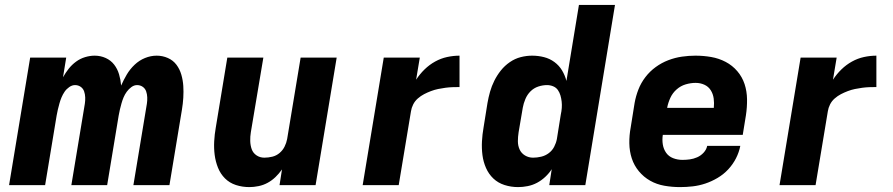

<svg xmlns="http://www.w3.org/2000/svg" viewBox="-20 -755 3640 783"><path d="M17 0 103 -520H250L237 -440Q247 -458 260 -474.5Q273 -491 290 -503.5Q307 -516 327 -522Q347 -528 366 -528Q390 -528 411 -518.5Q432 -509 445.5 -491.5Q459 -474 465.5 -452Q472 -430 474 -406Q484 -429 497 -451Q510 -473 529 -491Q548 -509 571.5 -518.5Q595 -528 619 -528Q643 -528 664.5 -518.5Q686 -509 699.5 -491Q713 -473 719.5 -450.5Q726 -428 727.5 -404.5Q729 -381 727.5 -356.5Q726 -332 722 -308L671 0H524L579 -332Q581 -345 580.5 -358Q580 -371 576 -382.5Q572 -394 562 -401Q552 -408 539 -408Q527 -408 516 -400Q505 -392 497 -381Q489 -370 484 -358Q479 -346 475.5 -333.5Q472 -321 469 -308.5Q466 -296 464 -284L417 0H271L326 -332Q328 -345 327.5 -358Q327 -371 323 -382.5Q319 -394 309 -401Q299 -408 286 -408Q274 -408 262.5 -400Q251 -392 243.5 -381Q236 -370 231 -358Q226 -346 222.5 -333.5Q219 -321 216 -308.5Q213 -296 211 -284L164 0Z M997 8Q968 8 942 -0.5Q916 -9 897.5 -27.5Q879 -46 869 -71Q859 -96 855.5 -123Q852 -150 853.5 -178.5Q855 -207 860 -235L907 -520H1054L1003 -216Q1000 -198 1000.5 -180Q1001 -162 1006.5 -146.5Q1012 -131 1026 -121.5Q1040 -112 1058 -112Q1074 -112 1090.5 -116Q1107 -120 1120 -131Q1133 -142 1140.5 -157Q1148 -172 1151 -188L1206 -520H1353L1267 0H1120L1130 -64Q1118 -47 1103.5 -33Q1089 -19 1071.5 -9.5Q1054 0 1034.5 4Q1015 8 997 8Z M1459 0 1545 -520H1692L1677 -430Q1692 -453 1711.5 -472Q1731 -491 1754.5 -504Q1778 -517 1803.5 -522.5Q1829 -528 1854 -528V-400Q1839 -400 1825 -399.5Q1811 -399 1796 -397Q1781 -395 1766.5 -392Q1752 -389 1737.5 -383.5Q1723 -378 1709.5 -371Q1696 -364 1684 -353.5Q1672 -343 1665 -329Q1658 -315 1656 -301L1606 0Z M2093 8Q2064 8 2037.5 -0.5Q2011 -9 1992 -27Q1973 -45 1962 -70Q1951 -95 1947.5 -122.5Q1944 -150 1945.5 -178.5Q1947 -207 1952 -235L1968 -335Q1972 -358 1978.5 -381Q1985 -404 1996 -426Q2007 -448 2022.5 -467.5Q2038 -487 2059 -501.5Q2080 -516 2103.5 -522Q2127 -528 2150 -528Q2175 -528 2198.5 -522Q2222 -516 2241 -502Q2260 -488 2272 -468Q2284 -448 2290 -425L2341 -735H2488L2367 0H2220L2230 -65Q2219 -48 2203.5 -33.5Q2188 -19 2170 -9.5Q2152 0 2132 4Q2112 8 2093 8ZM2154 -112Q2170 -112 2187 -116Q2204 -120 2218 -130.5Q2232 -141 2240 -156.5Q2248 -172 2251 -188L2267 -288Q2270 -301 2271 -314.5Q2272 -328 2270.5 -341Q2269 -354 2265.5 -366Q2262 -378 2255 -388Q2248 -398 2236 -403Q2224 -408 2211 -408Q2193 -408 2175 -402Q2157 -396 2143.5 -382.5Q2130 -369 2122.5 -351Q2115 -333 2112 -316L2095 -216Q2092 -197 2092 -179Q2092 -161 2099 -145.5Q2106 -130 2121 -121Q2136 -112 2154 -112Z M2753 8Q2721 8 2689.5 2.5Q2658 -3 2631.5 -18Q2605 -33 2585.5 -56.5Q2566 -80 2556.5 -109Q2547 -138 2546.5 -170.5Q2546 -203 2552 -235L2568 -335Q2573 -363 2583.5 -390Q2594 -417 2612 -440.5Q2630 -464 2654 -481.5Q2678 -499 2705.5 -509.5Q2733 -520 2761 -524Q2789 -528 2816 -528Q2849 -528 2880.5 -522.5Q2912 -517 2939.5 -502.5Q2967 -488 2987 -464.5Q3007 -441 3016.5 -412Q3026 -383 3026.5 -350.5Q3027 -318 3022 -285L3009 -205H2683Q2680 -185 2683 -166Q2686 -147 2696.5 -132Q2707 -117 2725 -110Q2743 -103 2763 -103Q2778 -103 2793 -105Q2808 -107 2823 -113.5Q2838 -120 2849.5 -132.5Q2861 -145 2864 -160H2999Q2994 -134 2981.5 -109.5Q2969 -85 2950 -64.5Q2931 -44 2906.5 -29.5Q2882 -15 2856.5 -6.5Q2831 2 2805 5Q2779 8 2753 8ZM2891 -315Q2893 -335 2890.5 -353.5Q2888 -372 2878.5 -387Q2869 -402 2852.5 -409.5Q2836 -417 2817 -417Q2797 -417 2776.5 -411Q2756 -405 2739.5 -390.5Q2723 -376 2714 -356.5Q2705 -337 2701 -317V-315Z M3159 0 3245 -520H3392L3377 -430Q3392 -453 3411.5 -472Q3431 -491 3454.5 -504Q3478 -517 3503.5 -522.5Q3529 -528 3554 -528V-400Q3539 -400 3525 -399.5Q3511 -399 3496 -397Q3481 -395 3466.5 -392Q3452 -389 3437.5 -383.5Q3423 -378 3409.5 -371Q3396 -364 3384 -353.5Q3372 -343 3365 -329Q3358 -315 3356 -301L3306 0Z"/></svg>

Font: Iosevka Aile Heavy Oblique
Style: Regular
Weight: 900
Italic angle: -9°
Designer: Belleve Invis
Foundry: Belleve Invis
Version: Version 31.1.0; ttfautohint (v1.8.4)